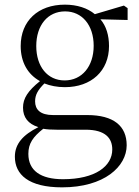

<svg xmlns="http://www.w3.org/2000/svg" viewBox="-20 -546 600 826"><path d="M258 -200C184 -200 136 -260 136 -348C136 -437 185 -497 260 -497C333 -497 383 -438 383 -349C383 -261 333 -200 258 -200ZM259 -171C373 -171 449 -241 449 -348C449 -394 437 -434 412 -463L529 -460V-511L513 -522L388 -485C357 -511 312 -526 259 -526C144 -526 69 -456 69 -348C69 -279 99 -226 152 -197C100 -155 79 -123 79 -83C79 -41 101 -13 145 1C79 34 44 73 44 128C44 205 103 260 247 260C429 260 525 170 525 79C525 -4 469 -51 355 -51H208C153 -51 131 -75 131 -110C131 -138 143 -159 171 -187C196 -177 226 -171 259 -171ZM166 8C183 11 202 12 224 12H348C435 12 463 50 463 97C463 169 390 225 251 225C155 225 102 188 102 116C102 71 122 43 166 8Z"/></svg>

Font: Noto Serif KR Light
Style: Regular
Weight: 300
Designer: Ryoko NISHIZUKA 西塚涼子 (kana & ideographs); Frank Grießhammer (Latin, Greek & Cyrillic); Wenlong ZHANG 张文龙 (bopomofo); San
Foundry: Adobe
Version: Version 2.001;hotconv 1.1.0;makeotfexe 2.6.0